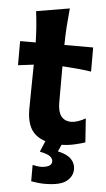

<svg xmlns="http://www.w3.org/2000/svg" viewBox="-61 -726 543 987"><g transform="rotate(5 211.0 -233.0)"><path d="M275 13.5Q187.5 13.5 141.8 -25Q96 -63.5 96 -154.5Q96 -206 97.2 -261.8Q98.5 -317.5 99 -384.5L18.5 -374.5V-499H99Q98 -542.5 95 -580.8Q92 -619 87 -659.5L258.5 -688.5Q253.5 -639 250.5 -595Q247.5 -551 247 -499H395.5V-374.5Q358 -380 320.5 -383.5Q283 -387 246.5 -389V-201.5Q246.5 -108.5 317 -108.5Q331.5 -108.5 351.5 -115.2Q371.5 -122 389.5 -132.5L398 -9.5Q379 -2.5 343.5 5.5Q308 13.5 275 13.5ZM206.5 221Q190 221 169.8 218.5Q149.5 216 138 214V129.5Q145.5 131.5 158.8 133.5Q172 135.5 183.5 135.5Q237 132.5 237 102.5Q237 89 223 77.5Q209 66 169 58.5L205 -27H283V0L261.5 49Q308 58.5 330 80.5Q352 102.5 352 133Q352 170 319.8 195.5Q287.5 221 206.5 221Z"/></g></svg>

Font: Commissioner Flair
Style: Bold
Weight: 700
Designer: Kostas Bartsokas
Foundry: Kostas Bartsokas
Version: Version 1.000; ttfautohint (v1.8.3)